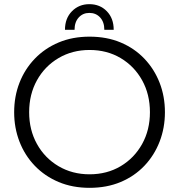

<svg xmlns="http://www.w3.org/2000/svg" viewBox="-20 -889 860 922"><path d="M410 13Q328 13 261.5 -15Q195 -43 147 -93Q99 -143 73.5 -209Q48 -275 48 -350Q48 -426 73.5 -491.5Q99 -557 147 -607Q195 -657 261.5 -685Q328 -713 410 -713Q493 -713 559.5 -685Q626 -657 673.5 -607Q721 -557 746.5 -491.5Q772 -426 772 -350Q772 -275 746.5 -209Q721 -143 673.5 -93Q626 -43 559.5 -15Q493 13 410 13ZM410 -52Q494 -52 559.5 -91Q625 -130 662.5 -197.5Q700 -265 700 -350Q700 -436 662.5 -503.5Q625 -571 559.5 -610Q494 -649 410 -649Q327 -649 261 -610Q195 -571 157.5 -503.5Q120 -436 120 -350Q120 -265 157.5 -197.5Q195 -130 261 -91Q327 -52 410 -52ZM409 -869Q359 -869 325.5 -835Q292 -801 292 -746H338Q338 -783 358 -805Q378 -827 409 -827Q441 -827 461 -805Q481 -783 481 -746H526Q526 -801 493 -835Q460 -869 409 -869Z"/></svg>

Font: MuseoModerno Light
Style: Regular
Weight: 300
Designer: Pablo Cosgaya, Héctor Gatti, Marcela Romero, and the Authors of The MuseoModerno Project.
Foundry: Omnibus-Type Team
Version: Version 1.001